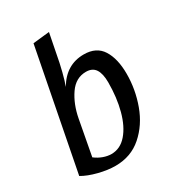

<svg xmlns="http://www.w3.org/2000/svg" viewBox="-176 -814 856 939"><g transform="rotate(-30 252.0 -345.0)"><path d="M182 -436Q237 -530 337 -530Q408 -530 440 -479Q472 -428 472 -343Q472 -255 441.5 -171.5Q411 -88 349.5 -34Q288 20 200 20Q157 20 106 7Q55 -6 21 -26L152 -700L245 -710L223 -598Q215 -553 203.5 -507.5Q192 -462 182 -436ZM212 -40Q262 -40 298.5 -82Q335 -124 354 -195Q373 -266 373 -352Q373 -401 356.5 -426Q340 -451 304 -451Q246 -451 209.5 -398Q173 -345 159 -271L122 -73Q143 -57 166.5 -48.5Q190 -40 212 -40Z"/></g></svg>

Font: Sansita Light Italic
Style: Regular
Weight: 300
Italic angle: -11°
Designer: Pablo Cosgaya
Foundry: Omnibus-Type
Version: Version 1.006